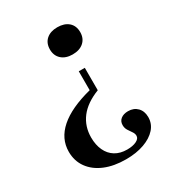

<svg xmlns="http://www.w3.org/2000/svg" viewBox="-155 -518 726 801"><g transform="rotate(-30 208.5 -117.5)"><path d="M217.7 192.7Q159.7 192.7 116.5 174.6Q73.4 156.5 49.6 123.4Q25.8 90.3 25.8 46Q25.8 -16.9 77.4 -62.1Q129 -107.3 229.8 -133.1V-224.2H258.9V-116.1Q196.8 -91.9 166.5 -52Q136.3 -12.1 136.3 41.1Q136.3 76.6 148.8 103.6Q161.3 130.6 185.1 145.2Q208.9 159.7 241.9 159.7Q269.4 159.7 286.7 151.2Q304 142.7 304 129Q304 118.5 297.2 108.9Q290.3 99.2 283.1 87.9Q275.8 76.6 275.8 62.1Q275.8 43.5 289.1 33.1Q302.4 22.6 324.2 22.6Q351.6 22.6 368.5 39.9Q385.5 57.3 385.5 86.3Q385.5 117.7 364.5 141.5Q343.5 165.3 305.6 179Q267.7 192.7 217.7 192.7ZM243.5 -297.6Q210.5 -297.6 190.7 -315.3Q171 -333.1 171 -362.9Q171 -393.5 190.7 -410.9Q210.5 -428.2 243.5 -428.2Q277.4 -428.2 297.2 -410.9Q316.9 -393.5 316.9 -362.9Q316.9 -333.1 297.2 -315.3Q277.4 -297.6 243.5 -297.6Z"/></g></svg>

Font: Playfair
Style: Bold
Weight: 700
Designer: Claus Eggers Sørensen
Foundry: Claus Eggers Sørensen
Version: Version 2.001;gftools[0.9.30]